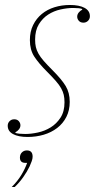

<svg xmlns="http://www.w3.org/2000/svg" viewBox="-20 -538 387 771"><path d="M91 12Q54 12 32.5 0.5Q11 -11 11 -33Q11 -44 18.5 -51.5Q26 -59 37 -59Q49 -59 55.5 -51.5Q62 -44 62 -35Q62 -26 56 -18.5Q50 -11 42 -7V-4Q49 -2 59 -1Q69 0 81 0Q105 0 132.5 -6Q160 -12 183.5 -26.5Q207 -41 223 -65.5Q239 -90 239 -127Q239 -144 236 -157Q233 -170 225.5 -183.5Q218 -197 204 -213Q190 -229 169 -250Q135 -284 117.5 -311Q100 -338 100 -377Q100 -411 113 -437.5Q126 -464 148 -482Q170 -500 199 -509Q228 -518 261 -518Q298 -518 319.5 -506.5Q341 -495 341 -473Q341 -462 333.5 -454.5Q326 -447 315 -447Q303 -447 296.5 -454.5Q290 -462 290 -471Q290 -480 296 -487.5Q302 -495 310 -499V-502Q299 -506 274 -506Q250 -506 223 -500Q196 -494 173.5 -479.5Q151 -465 136 -440.5Q121 -416 121 -379Q121 -362 124 -349Q127 -336 134.5 -322.5Q142 -309 155.5 -293.5Q169 -278 191 -256Q227 -220 243.5 -193Q260 -166 260 -129Q260 -95 246.5 -68.5Q233 -42 209.5 -24Q186 -6 155.5 3Q125 12 91 12ZM27 213Q51 189 66 164Q81 139 89 116H82Q60 116 60 95Q60 82 68 74Q76 66 88 66Q111 66 111 91Q111 99 107.5 109Q104 119 99 130Q89 151 73.5 173Q58 195 39 213H27Z"/></svg>

Font: IBM Plex Serif Thin
Style: Italic
Weight: 100
Italic angle: -14°
Designer: Mike Abbink, Paul van der Laan, Pieter van Rosmalen
Foundry: Bold Monday
Version: Version 3.001